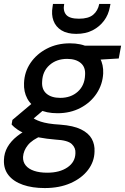

<svg xmlns="http://www.w3.org/2000/svg" viewBox="-47 -728 635 975"><path d="M180 227Q117 227 69.5 210.5Q22 194 -3.5 162Q-29 130 -27 84Q-26 49 -9 19Q8 -11 40 -36.5Q72 -62 119 -83L166 -39Q117 -19 94.5 9Q72 37 70 69Q69 94 83.5 112Q98 130 126 139.5Q154 149 193 149Q256 149 295.5 122Q335 95 336 50Q338 23 317.5 3.5Q297 -16 236 -19Q188 -23 152 -30Q116 -37 89.5 -46.5Q63 -56 44 -68.5Q25 -81 12 -96L16 -119L130 -215L196 -188L80 -89L107 -137Q119 -129 131 -122.5Q143 -116 159.5 -110.5Q176 -105 200 -101Q224 -97 259 -95Q326 -90 364.5 -71Q403 -52 419 -23Q435 6 433 42Q432 93 400 135Q368 177 311.5 202Q255 227 180 227ZM245 -153Q188 -153 149 -173Q110 -193 91.5 -227.5Q73 -262 75 -306Q77 -363 108 -408.5Q139 -454 191 -481Q243 -508 308 -508Q365 -508 403.5 -487.5Q442 -467 460.5 -433Q479 -399 477 -355Q474 -299 443.5 -253Q413 -207 361.5 -180Q310 -153 245 -153ZM259 -231Q313 -231 348 -262.5Q383 -294 385 -347Q388 -387 363 -408Q338 -429 294 -429Q240 -429 204.5 -397.5Q169 -366 167 -314Q164 -274 189 -252.5Q214 -231 259 -231ZM373 -420 362 -496H568L556 -431ZM340 -556Q294 -556 265 -574Q236 -592 224.5 -623Q213 -654 220 -694L222 -708H279Q272 -673 289 -653Q306 -633 354 -633Q402 -633 426 -653Q450 -673 457 -708H514L511 -693Q504 -653 481 -622.5Q458 -592 423 -574Q388 -556 340 -556Z"/></svg>

Font: DM Sans 28pt Medium
Style: Italic
Weight: 500
Italic angle: -10°
Version: Version 4.004;gftools[0.9.30]